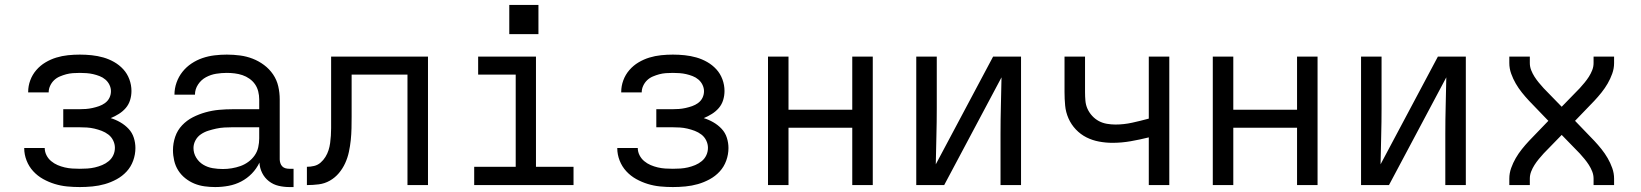

<svg xmlns="http://www.w3.org/2000/svg" viewBox="-20 -749 6640 777"><path d="M303 8Q277 8 251.5 5.5Q226 3 201.5 -4.5Q177 -12 154.5 -24.5Q132 -37 114.5 -56Q97 -75 87.5 -99.5Q78 -124 78 -149V-150H161Q161 -135 168 -121Q175 -107 187 -97Q199 -87 213 -81Q227 -75 242 -71.5Q257 -68 272 -67Q287 -66 303 -66Q318 -66 333.5 -67Q349 -68 364 -71.5Q379 -75 393.5 -81Q408 -87 420 -97Q432 -107 438.5 -121Q445 -135 445 -151Q445 -166 438 -180.5Q431 -195 418.5 -204.5Q406 -214 391.5 -219.5Q377 -225 362 -228.5Q347 -232 331.5 -233Q316 -234 300 -234H236V-307H300Q314 -307 327.5 -308Q341 -309 354.5 -312Q368 -315 381 -319.5Q394 -324 405.5 -332.5Q417 -341 423 -353.5Q429 -366 429 -380Q429 -393 423 -405.5Q417 -418 406.5 -427Q396 -436 383 -441Q370 -446 357 -449Q344 -452 330 -453Q316 -454 303 -454Q289 -454 275 -453Q261 -452 248 -448.5Q235 -445 222 -439.5Q209 -434 199 -424.5Q189 -415 183 -402Q177 -389 177 -376V-375H94V-377Q94 -401 102.5 -424Q111 -447 127 -465.5Q143 -484 164 -496.5Q185 -509 208 -516Q231 -523 255 -525.5Q279 -528 303 -528Q327 -528 351 -525.5Q375 -523 398 -516.5Q421 -510 442 -498Q463 -486 479 -468.5Q495 -451 503.5 -428Q512 -405 512 -381Q512 -362 506.5 -344Q501 -326 489 -312Q477 -298 461 -288Q445 -278 428 -271Q448 -265 467 -254Q486 -243 500.5 -227.5Q515 -212 521.5 -191.5Q528 -171 528 -150Q528 -124 519 -99Q510 -74 492.5 -55Q475 -36 452 -23.5Q429 -11 404.5 -4Q380 3 354 5.5Q328 8 303 8Z M851 8Q829 8 807.5 5Q786 2 766.5 -6Q747 -14 730 -27.5Q713 -41 701.5 -59Q690 -77 685 -98.5Q680 -120 680 -141Q680 -169 689 -195.5Q698 -222 717 -242Q736 -262 760.5 -274.5Q785 -287 812 -294.5Q839 -302 866.5 -304.5Q894 -307 921 -307H1029V-347Q1029 -363 1025 -379Q1021 -395 1012 -408Q1003 -421 989.5 -430.5Q976 -440 961 -445Q946 -450 930 -452Q914 -454 898 -454Q876 -454 854.5 -450.5Q833 -447 813.5 -436.5Q794 -426 781.5 -407Q769 -388 769 -366H686Q686 -391 694.5 -415Q703 -439 718.5 -458.5Q734 -478 755 -492Q776 -506 799.5 -514Q823 -522 848 -525Q873 -528 898 -528Q925 -528 951.5 -524.5Q978 -521 1002.5 -511.5Q1027 -502 1048.5 -486Q1070 -470 1085 -448Q1100 -426 1106 -400Q1112 -374 1112 -347V-104Q1112 -97 1114.5 -89Q1117 -81 1122.5 -75.5Q1128 -70 1135.5 -68Q1143 -66 1151 -66H1168V8H1151Q1129 8 1107.5 3Q1086 -2 1068.5 -15.5Q1051 -29 1041 -49Q1031 -69 1030 -91Q1018 -66 999 -46.5Q980 -27 956 -14.5Q932 -2 905 3Q878 8 851 8ZM882 -65Q900 -65 918 -68Q936 -71 953 -77Q970 -83 985 -94Q1000 -105 1010.5 -120Q1021 -135 1025 -153Q1029 -171 1029 -189V-234H921Q905 -234 888 -233Q871 -232 855 -228.5Q839 -225 823 -220Q807 -215 793 -205.5Q779 -196 771 -181Q763 -166 763 -150Q763 -129 774 -111Q785 -93 802.5 -82.5Q820 -72 840.5 -68.5Q861 -65 882 -65Z M1222 0V-74Q1237 -74 1251.5 -77.5Q1266 -81 1277.5 -91Q1289 -101 1297 -114Q1305 -127 1309.5 -141Q1314 -155 1316 -170Q1318 -185 1319 -200Q1320 -215 1320 -230Q1320 -245 1320 -260V-520H1712V0H1629V-447H1403V-277Q1403 -254 1402.5 -230Q1402 -206 1399.5 -182Q1397 -158 1392 -134.5Q1387 -111 1377 -89Q1367 -67 1351.5 -48.5Q1336 -30 1315 -18Q1294 -6 1270 -3Q1246 0 1222 0Z M1899 0V-74H2067V-447H1915V-520H2149V-74H2301V0ZM2041 -611V-729H2159V-611Z M2703 8Q2677 8 2651.5 5.5Q2626 3 2601.5 -4.5Q2577 -12 2554.5 -24.5Q2532 -37 2514.5 -56Q2497 -75 2487.5 -99.5Q2478 -124 2478 -149V-150H2561Q2561 -135 2568 -121Q2575 -107 2587 -97Q2599 -87 2613 -81Q2627 -75 2642 -71.5Q2657 -68 2672 -67Q2687 -66 2703 -66Q2718 -66 2733.5 -67Q2749 -68 2764 -71.5Q2779 -75 2793.5 -81Q2808 -87 2820 -97Q2832 -107 2838.5 -121Q2845 -135 2845 -151Q2845 -166 2838 -180.5Q2831 -195 2818.5 -204.5Q2806 -214 2791.5 -219.5Q2777 -225 2762 -228.5Q2747 -232 2731.5 -233Q2716 -234 2700 -234H2636V-307H2700Q2714 -307 2727.5 -308Q2741 -309 2754.5 -312Q2768 -315 2781 -319.5Q2794 -324 2805.5 -332.5Q2817 -341 2823 -353.5Q2829 -366 2829 -380Q2829 -393 2823 -405.5Q2817 -418 2806.5 -427Q2796 -436 2783 -441Q2770 -446 2757 -449Q2744 -452 2730 -453Q2716 -454 2703 -454Q2689 -454 2675 -453Q2661 -452 2648 -448.5Q2635 -445 2622 -439.5Q2609 -434 2599 -424.5Q2589 -415 2583 -402Q2577 -389 2577 -376V-375H2494V-377Q2494 -401 2502.5 -424Q2511 -447 2527 -465.5Q2543 -484 2564 -496.5Q2585 -509 2608 -516Q2631 -523 2655 -525.5Q2679 -528 2703 -528Q2727 -528 2751 -525.5Q2775 -523 2798 -516.5Q2821 -510 2842 -498Q2863 -486 2879 -468.5Q2895 -451 2903.5 -428Q2912 -405 2912 -381Q2912 -362 2906.5 -344Q2901 -326 2889 -312Q2877 -298 2861 -288Q2845 -278 2828 -271Q2848 -265 2867 -254Q2886 -243 2900.5 -227.5Q2915 -212 2921.5 -191.5Q2928 -171 2928 -150Q2928 -124 2919 -99Q2910 -74 2892.5 -55Q2875 -36 2852 -23.5Q2829 -11 2804.5 -4Q2780 3 2754 5.5Q2728 8 2703 8Z M3088 0V-520H3171V-305H3429V-520H3512V0H3429V-232H3171V0Z M3688 0V-520H3771V-312Q3771 -255 3769.5 -198Q3768 -141 3767 -84L3999 -520H4112V0H4029V-208Q4029 -265 4030.5 -322Q4032 -379 4033 -436L3801 0Z M4629 0V-193Q4593 -184 4556 -177.5Q4519 -171 4482 -171Q4455 -171 4428 -176Q4401 -181 4377 -193Q4353 -205 4334 -225Q4315 -245 4304 -270Q4293 -295 4290.5 -322Q4288 -349 4288 -376V-520H4371V-376Q4371 -359 4372.5 -341.5Q4374 -324 4381 -308.5Q4388 -293 4400 -280Q4412 -267 4427 -259Q4442 -251 4459.5 -248Q4477 -245 4494 -245Q4528 -245 4562 -252.5Q4596 -260 4629 -269V-520H4712V0Z M4888 0V-520H4971V-305H5229V-520H5312V0H5229V-232H4971V0Z M5488 0V-520H5571V-312Q5571 -255 5569.5 -198Q5568 -141 5567 -84L5799 -520H5912V0H5829V-208Q5829 -265 5830.5 -322Q5832 -379 5833 -436L5601 0Z M6088 0V-26Q6088 -48 6095.5 -69Q6103 -90 6114 -109Q6125 -128 6139 -145.5Q6153 -163 6168 -179L6246 -260L6168 -341Q6153 -357 6139 -374.5Q6125 -392 6114 -411Q6103 -430 6095.5 -451Q6088 -472 6088 -494V-520H6171V-494Q6171 -479 6176.5 -465Q6182 -451 6190 -438.5Q6198 -426 6207.5 -414.5Q6217 -403 6227 -392L6300 -317L6373 -392Q6383 -403 6392.5 -414.5Q6402 -426 6410 -438.5Q6418 -451 6423.5 -465Q6429 -479 6429 -494V-520H6512V-494Q6512 -472 6504.5 -451Q6497 -430 6486 -411Q6475 -392 6461 -374.5Q6447 -357 6432 -341L6354 -260L6432 -179Q6447 -163 6461 -145.5Q6475 -128 6486 -109Q6497 -90 6504.5 -69Q6512 -48 6512 -26V0H6429V-26Q6429 -41 6423.5 -55Q6418 -69 6410 -81.5Q6402 -94 6392.5 -105.5Q6383 -117 6373 -128L6300 -203L6227 -128Q6217 -117 6207.5 -105.5Q6198 -94 6190 -81.5Q6182 -69 6176.5 -55Q6171 -41 6171 -26V0Z"/></svg>

Font: Nova Nerd Font
Style: Regular
Weight: 400
Designer: Belleve Invis
Foundry: Belleve Invis
Version: Version 24.1.4; ttfautohint (v1.8.4);Nerd Fonts 3.1.1